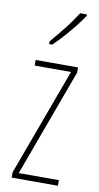

<svg xmlns="http://www.w3.org/2000/svg" viewBox="-87 -803 433 843"><g transform="rotate(10 129.0 -381.5)"><path d="M235 0H29V-24L205 -502H43V-527H232V-504L56 -25H235ZM230 -756Q214 -732 191.5 -704Q169 -676 146 -650.5Q123 -625 103 -606H89V-618Q123 -658 149 -691Q175 -724 200 -763H230Z"/></g></svg>

Font: Noto Sans Gujarati UI ExtraCondensed Thin
Style: Regular
Weight: 100
Width: 2
Designer: Jelle Bosma - Monotype Design Team, Universal Thirst
Foundry: Monotype Imaging Inc.
Version: Version 2.106; ttfautohint (v1.8.4.7-5d5b)